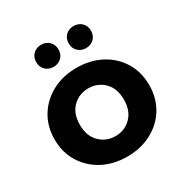

<svg xmlns="http://www.w3.org/2000/svg" viewBox="-173 -890 1001 1039"><g transform="rotate(-30 327.5 -371.0)"><path d="M328 8Q242 8 175.5 -27.5Q109 -63 70.5 -125.5Q32 -188 32 -269Q32 -350 70.5 -412.5Q109 -475 175.5 -510.5Q242 -546 328 -546Q413 -546 480 -510.5Q547 -475 585 -412.5Q623 -350 623 -269Q623 -188 585 -125.5Q547 -63 480 -27.5Q413 8 328 8ZM328 -120Q386 -120 425.5 -160Q465 -200 465 -269Q465 -339 425.5 -378.5Q386 -418 328 -418Q269 -418 229.5 -378.5Q190 -339 190 -269Q190 -200 229.5 -160Q269 -120 328 -120ZM225 -612Q195 -612 175 -631Q155 -650 155 -681Q155 -712 175 -731Q195 -750 225 -750Q254 -750 274 -731Q294 -712 294 -681Q294 -650 274 -631Q254 -612 225 -612ZM427 -612Q398 -612 378 -631Q358 -650 358 -681Q358 -712 378 -731Q398 -750 427 -750Q457 -750 477 -731Q497 -712 497 -681Q497 -650 477 -631Q457 -612 427 -612Z"/></g></svg>

Font: Montserrat
Style: Bold
Weight: 700
Designer: Julieta Ulanovsky
Foundry: Julieta Ulanovsky
Version: Version 9.000; ttfautohint (v1.8.4.7-5d5b)